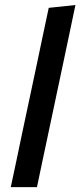

<svg xmlns="http://www.w3.org/2000/svg" viewBox="-20 -764 328 784"><path d="M24 0Q35.5 -54.5 46.5 -105.5Q57 -156.5 70 -218L128.5 -493Q141.5 -555 154 -614.5Q166.5 -674 179 -732L288 -743.5Q275.5 -683.5 262.5 -622Q249.5 -560.5 235.5 -494L177 -218Q163.5 -155.5 153 -105Q142.5 -54.5 131 0Z"/></svg>

Font: Heraclito Medium
Style: Italic
Weight: 500
Italic angle: -12°
Designer: Kostas Bartsokas (font) & Cristiano Sobral (main changes)
Foundry: Kostas Bartsokas (font) & Cristiano Sobral (main changes)
Version: Version 1.00;July 8, 2020;FontCreator 13.0.0.2655 64-bit